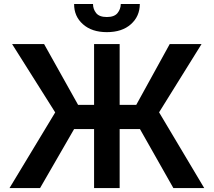

<svg xmlns="http://www.w3.org/2000/svg" viewBox="-20 -950 1080 970"><path d="M584.5 -727.3V-420.1H668.3L837.4 -727.3H998.2L783.7 -382.5L1011.7 0H855.8L687.1 -297.9H584.5V0H455.3V-297.9H354.4L182.5 0H28.1L258.9 -382.1L41.2 -727.3H202.8L374.6 -420.1H455.3V-727.3ZM590.2 -929.7H686.4Q686.1 -867.5 641.3 -827.6Q596.6 -787.6 519.9 -787.6Q443.9 -787.6 399 -827.6Q354 -867.5 354.4 -929.7H449.9Q449.9 -904.1 465.7 -884.1Q481.5 -864 519.9 -864Q557.5 -864 573.7 -883.9Q589.8 -903.8 590.2 -929.7Z"/></svg>

Font: Inter UI Semi Bold
Style: Regular
Weight: 600
Designer: Rasmus Andersson
Foundry: rsms
Version: 3.2;8d6f07862